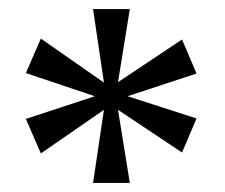

<svg xmlns="http://www.w3.org/2000/svg" viewBox="-20 -780 495 423"><path d="M185 -377 209 -538 70 -442 37 -518 189 -568 37 -619 70 -695 209 -598 185 -760H266L240 -599L381 -693L413 -618L261 -568L413 -519L381 -444L240 -538L266 -377Z"/></svg>

Font: Noto Serif Khmer SemiCondensed
Style: Regular
Weight: 400
Width: 4
Designer: Danh Hong and the Monotype Design Team
Foundry: Monotype Imaging Inc.
Version: Version 2.004